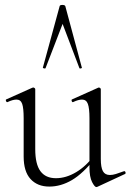

<svg xmlns="http://www.w3.org/2000/svg" viewBox="-20 -750 530 779"><path d="M180 7Q132 7 104 -23.5Q76 -54 76 -115V-270Q76 -311 70 -328.5Q64 -346 47 -346Q32 -346 11 -336Q7 -334 4.5 -340Q2 -346 6 -347L111 -394Q113 -395 115 -395Q117 -395 120 -393Q123 -391 123 -388V-145Q123 -84 144 -55.5Q165 -27 207 -27Q248 -27 289 -51.5Q330 -76 361 -119L366 -108Q317 -46 272 -19.5Q227 7 180 7ZM389 -388V-105Q389 -71 397.5 -55.5Q406 -40 426 -40Q437 -40 450 -44Q463 -48 482 -55Q487 -57 489 -51.5Q491 -46 487 -44L375 8Q373 9 371 9Q364 9 353.5 -11.5Q343 -32 343 -71V-270Q343 -311 336.5 -328.5Q330 -346 313 -346Q298 -346 277 -336Q273 -334 271 -340Q269 -346 273 -347L378 -394Q380 -395 381 -395Q383 -395 386 -393Q389 -391 389 -388ZM312 -476Q314 -474 308.5 -472.5Q303 -471 302 -474L234 -653L165 -474Q164 -471 158.5 -472.5Q153 -474 154 -476L222 -725Q223 -730 233 -730Q243 -730 245 -725Z"/></svg>

Font: Cormorant Light Light
Style: Regular
Weight: 300
Version: Version 4.000